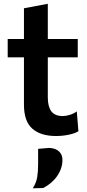

<svg xmlns="http://www.w3.org/2000/svg" viewBox="-20 -703 458 1010"><path d="M274.5 12.5Q194.5 12.5 150.2 -26Q106 -64.5 106 -152.5V-401.5H20.5V-498H106V-659.5L231.5 -683V-498H389V-401.5H231.5V-190.5Q231.5 -142 250.2 -117.2Q269 -92.5 310 -92.5Q326.5 -92.5 346.5 -98.5Q366.5 -104.5 384 -117L392.5 -12.5Q374 -1 341.2 5.8Q308.5 12.5 274.5 12.5ZM152.5 287.5Q171 258 175.8 228.5Q180.5 199 180.5 160.5V80L239 75Q273.5 77 291 94Q308.5 111 308.5 138Q308.5 182 281.5 221.8Q254.5 261.5 207.5 286Z"/></svg>

Font: Heraclito SemiBold
Style: Regular
Weight: 600
Designer: Kostas Bartsokas (font) & Cristiano Sobral (main changes)
Foundry: Kostas Bartsokas (font) & Cristiano Sobral (main changes)
Version: Version 1.00;July 8, 2020;FontCreator 13.0.0.2655 64-bit